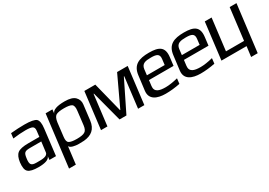

<svg xmlns="http://www.w3.org/2000/svg" viewBox="7 -1247 3076 2198"><g transform="rotate(-30 1544.5 -148.0)"><path d="M424 0 465 -342C473 -404 466 -445 445 -465C423 -484 371 -494 290 -494C237 -494 177 -491 110 -485L102 -419C164 -427 220 -431 269 -431C315 -431 345 -426 360 -417C375 -408 381 -390 378 -363L369 -286H224C155 -286 107 -276 81 -256C54 -235 38 -198 31 -144C24 -82 31 -41 55 -21C78 0 123 10 189 10C279 10 330 -9 342 -46L337 0ZM119 -141C129 -220 142 -230 223 -230H362L345 -96C339 -45 263 -47 211 -47H193C123 -47 110 -71 119 -141Z M721 10C748 10 771 9 790 8C889 -1 954 -49 967 -158L991 -357C996 -394 985 -427 959 -454C932 -481 887 -494 822 -494C719 -494 662 -473 650 -432L656 -484H566L482 198H572L600 -31C611 -1 675 10 721 10ZM874 -147C869 -106 856 -80 835 -69C815 -57 780 -51 731 -51C681 -51 648 -57 629 -69C611 -80 605 -106 610 -147L631 -325C637 -370 650 -398 670 -411C691 -423 726 -429 776 -429C826 -429 859 -423 877 -411C895 -398 901 -370 895 -325Z M1592 0 1651 -484H1511L1326 -90H1322L1223 -484H1078L1019 0H1104L1153 -402H1158L1264 0H1355L1553 -402H1558L1509 0Z M1937 -494C1801 -494 1719 -458 1703 -329L1679 -138C1666 -28 1758 10 1871 10C1933 10 1996 3 2061 -10L2069 -79C2005 -63 1951 -55 1907 -55C1823 -55 1762 -72 1772 -149L1781 -222H2106L2119 -329C2135 -458 2070 -494 1937 -494ZM1928 -434C1999 -434 2040 -423 2032 -357L2023 -281H1788L1797 -357C1806 -425 1855 -434 1928 -434Z M2399 -494C2263 -494 2181 -458 2165 -329L2141 -138C2128 -28 2220 10 2333 10C2395 10 2458 3 2523 -10L2531 -79C2467 -63 2413 -55 2369 -55C2285 -55 2224 -72 2234 -149L2243 -222H2568L2581 -329C2597 -458 2532 -494 2399 -494ZM2390 -434C2461 -434 2502 -423 2494 -357L2485 -281H2250L2259 -357C2268 -425 2317 -434 2390 -434Z M3013 134 3089 -484H2999L2948 -66H2709L2760 -484H2670L2611 0H2943L2926 134Z"/></g></svg>

Font: Gamestation Display
Style: Italic
Weight: 400
Designer: Jonas Hecksher
Foundry: Jonas Hecksher, Playtypeª, e-types AS
Version: Version 1.003